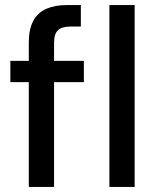

<svg xmlns="http://www.w3.org/2000/svg" viewBox="-20 -740 621 760"><path d="M94 0V-572Q94 -624 111.5 -657Q129 -690 163 -705Q197 -720 245 -720H300V-635H261Q225 -635 209.5 -620.5Q194 -606 194 -570V0ZM21 -415V-499H312V-415ZM413 0V-720H513V0Z"/></svg>

Font: DM Sans 20pt Medium
Style: Regular
Weight: 500
Version: Version 4.004;gftools[0.9.30]